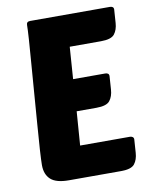

<svg xmlns="http://www.w3.org/2000/svg" viewBox="-81 -771 663 833"><g transform="rotate(-10 250.5 -355.0)"><path d="M155 0Q99 0 75 -22Q51 -44 51 -85Q51 -105 54 -153.5Q57 -202 62 -264Q67 -326 72 -395Q77 -464 82 -525Q87 -586 90 -632Q93 -678 93 -695Q93 -710 109 -710H461Q467 -710 472 -707Q477 -704 477 -696L473 -637Q471 -607 456.5 -588.5Q442 -570 397 -570H259L249 -429H391Q397 -429 402 -426Q407 -423 407 -415L403 -356Q401 -326 386.5 -307.5Q372 -289 327 -289H240L229 -140H449Q455 -140 460 -136.5Q465 -133 465 -126L461 -67Q459 -37 444.5 -18.5Q430 0 385 0Z"/></g></svg>

Font: Poetsen One
Style: Regular
Weight: 400
Designer: Pablo Impallari, Rodrigo Fuenzalida
Foundry: Pablo Impallari, Rodrigo Fuenzalida
Version: Version 1.001; ttfautohint (v0.93) -l 8 -r 50 -G 200 -x 14 -